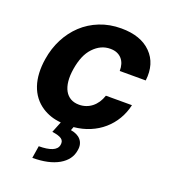

<svg xmlns="http://www.w3.org/2000/svg" viewBox="-142 -655 871 988"><g transform="rotate(20 293.5 -161.5)"><path d="M38.4 -270.6Q47.9 -331.3 74.4 -382.8Q100.9 -434.3 141.3 -472.1Q181.8 -509.9 235.4 -531.2Q289.1 -552.6 353 -552.6Q460.2 -552.6 516.7 -495.4Q573.2 -438.6 561.8 -343.8H419.4Q419.7 -364 414.6 -380.7Q409.4 -397.4 398.8 -409.4Q388.1 -421.5 372.5 -428.1Q356.9 -434.7 335.9 -434.7Q309.3 -434.7 286.6 -424.2Q263.8 -413.7 243.6 -392.4Q223.4 -371.1 210.9 -341.3Q198.5 -311.4 192.1 -272.7Q185.7 -234 188.9 -203.5Q192.1 -172.9 203.8 -152Q215.6 -131 235.1 -120Q254.6 -109 281.2 -109Q301.1 -109 318.7 -115.1Q336.3 -121.1 351.2 -132.8Q366.1 -144.5 377.5 -161.4Q388.8 -178.3 396 -199.9H538.7Q529.1 -157 507.6 -120.7Q486.2 -84.5 454.7 -57.2Q423.3 -29.8 382.8 -12.8Q342.3 4.3 294.7 8.9L287.6 28.1Q305.4 30.9 319.6 37.8Q333.8 44.7 343 55.6Q352.3 66.4 355.8 81.1Q359.4 95.9 355.8 114.3Q347.7 167.6 293.7 198.9Q239 230.1 149.5 230.1L160.2 162.6Q206 162.6 232.6 151.8Q259.2 141 263.5 118.3Q267.8 95.9 252.5 84.9Q237.2 73.9 200.6 69.2L224.8 8.9Q193.5 6 168.3 -2.7Q143.1 -11.4 121.8 -25.2Q94.5 -43 75.5 -68Q56.5 -93 46 -124.3Q35.5 -155.5 33.6 -192.3Q31.6 -229 38.4 -270.6Z"/></g></svg>

Font: Inter P
Style: Bold Italic
Weight: 700
Italic angle: 9.39999°
Designer: Rasmus Andersson
Foundry: rsms
Version: Version 3.018;git-588b23468